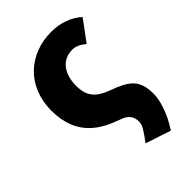

<svg xmlns="http://www.w3.org/2000/svg" viewBox="-209 -594 865 865"><g transform="rotate(-45 224.0 -161.0)"><path d="M352 187C397 121 415 52 415 17C415 -69 384 -100 289 -134C227 -157 193 -185 193 -257C193 -334 231 -385 296 -385C317 -385 337 -376 360 -357L433 -456C398 -488 347 -509 285 -509C150 -509 35 -417 35 -257C35 -97 134 -42 225 -10C265 3 280 24 280 58C280 82 258 110 231 147Z"/></g></svg>

Font: Source Sans Pro
Style: Bold
Weight: 700
Designer: Paul D. Hunt
Foundry: Adobe Systems Incorporated
Version: Version 3.006;hotconv 1.0.111;makeotfexe 2.5.65597